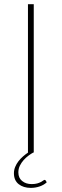

<svg xmlns="http://www.w3.org/2000/svg" viewBox="-20 -723 292 910"><path d="M191.5 129.5Q194.5 129.5 196.5 132.5L201.5 141Q188.5 153.5 168.2 160.5Q148 167.5 126 167.5Q91 167.5 68.5 149.8Q46 132 46 98Q46 82.5 52 68Q58 53.5 67.5 41.2Q77 29 89 18.5Q101 8 113 0H112.5V-703H140V0H137.5Q127.5 5.5 115.2 14.5Q103 23.5 92.2 35.5Q81.5 47.5 74.2 62.2Q67 77 67 94Q67 120.5 85 135Q103 149.5 130 149.5Q145.5 149.5 156 146.5Q166.5 143.5 173.5 139.8Q180.5 136 184.8 132.8Q189 129.5 191.5 129.5Z"/></svg>

Font: Lato Thin
Style: Regular
Weight: 200
Designer: Lukasz Dziedzic
Foundry: tyPoland Lukasz Dziedzic
Version: Version 2.007; 2014-02-27